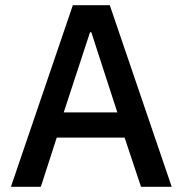

<svg xmlns="http://www.w3.org/2000/svg" viewBox="-20 -718 702 738"><path d="M640 0H522L459 -189H198L137 0H22L260 -698H402ZM431 -286 331 -594H326L225 -286Z"/></svg>

Font: IBM Plex Sans Medm
Style: Regular
Weight: 500
Designer: Mike Abbink, Paul van der Laan, Pieter van Rosmalen
Foundry: Bold Monday
Version: Version 3.005